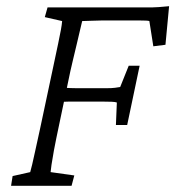

<svg xmlns="http://www.w3.org/2000/svg" viewBox="-20 -597 563 617"><path d="M15.6 0 20.5 -31.2 77.1 -43.9Q80.1 -53.7 83.5 -68.8Q86.9 -84 92.8 -110.4Q98.6 -136.7 108.4 -181.6L151.4 -383.8Q161.1 -429.7 167 -457.5Q172.9 -485.4 175.8 -501.5Q178.7 -517.6 179.7 -529.3L124 -542L132.8 -573.2H450.2Q460 -573.2 468.8 -573.2Q477.5 -573.2 490.2 -574.2Q502.9 -575.2 523.4 -577.1L511.7 -453.1L472.7 -448.2L460 -529.3Q458 -530.3 449.2 -530.8Q440.4 -531.2 429.7 -531.2H306.6Q293 -531.2 273.9 -530.3Q254.9 -529.3 244.1 -529.3Q243.2 -526.4 238.3 -504.9Q233.4 -483.4 226.6 -455.1Q219.7 -426.8 213.9 -401.9Q208 -377 206.1 -368.2L171.9 -205.1Q159.2 -145.5 153.3 -113.8Q147.5 -82 145.5 -67.4Q143.6 -52.7 142.6 -43.9L218.8 -33.2L210 0ZM352.5 -195.3 355.5 -267.6Q350.6 -269.5 338.9 -270Q327.1 -270.5 310.5 -270.5H218.8Q211.9 -270.5 201.2 -270.5Q190.4 -270.5 171.9 -269.5L180.7 -315.4Q193.4 -314.5 205.6 -314Q217.8 -313.5 228.5 -313.5H320.3Q339.8 -313.5 349.6 -314.9Q359.4 -316.4 366.2 -317.4L393.6 -385.7H428.7L388.7 -195.3Z"/></svg>

Font: Crimson Pro ExtraLight
Style: Italic
Weight: 250
Italic angle: -12°
Designer: Jacques Le Bailly
Foundry: Baron von Fonthausen
Version: Version 1.003